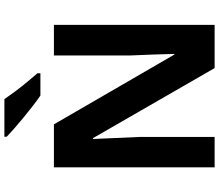

<svg xmlns="http://www.w3.org/2000/svg" viewBox="-80 -894 974 853"><g transform="rotate(-90 406.5 -467.0)"><path d="M723 0H531L220 -540H216Q218 -489 220.5 -438Q223 -387 225 -336V0H90V-714H281L591 -179H594Q593 -229 591 -278Q589 -327 587 -376V-714H723ZM393 -934Q408 -912 428.5 -884.5Q449 -857 470.5 -831.5Q492 -806 508 -787V-774H409Q390 -787 364.5 -806.5Q339 -826 312.5 -848Q286 -870 263 -890Q240 -910 226 -924V-934Z"/></g></svg>

Font: RS Noto Sans
Style: Bold
Weight: 700
Designer: Monotype Design Team
Foundry: Monotype Imaging Inc.
Version: Version 3.10